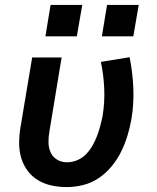

<svg xmlns="http://www.w3.org/2000/svg" viewBox="-20 -754 640 782"><path d="M252 8Q220 8 190 1.5Q160 -5 135 -20Q110 -35 92.5 -58.5Q75 -82 66.5 -110.5Q58 -139 58 -170.5Q58 -202 63 -233L111 -520H231L181 -217Q177 -195 177.5 -173Q178 -151 186.5 -132.5Q195 -114 213 -103.5Q231 -93 253 -93Q274 -93 294.5 -101.5Q315 -110 330.5 -126Q346 -142 357 -161.5Q368 -181 375.5 -201Q383 -221 388.5 -241.5Q394 -262 398 -282Q407 -338 404.5 -393.5Q402 -449 391 -502L508 -521Q520 -460 523 -396Q526 -332 515 -267Q509 -234 499 -201Q489 -168 473.5 -136.5Q458 -105 435 -77Q412 -49 382.5 -29Q353 -9 319 -0.5Q285 8 252 8ZM523 -606H395L416 -734H545ZM165 -606 186 -734H315L293 -606Z"/></svg>

Font: Iosevka SS04 Extended
Style: Bold Italic
Weight: 700
Width: 7
Italic angle: -9°
Monospace: yes
Designer: Belleve Invis
Foundry: Belleve Invis
Version: Version 19.0.0; ttfautohint (v1.8.4)